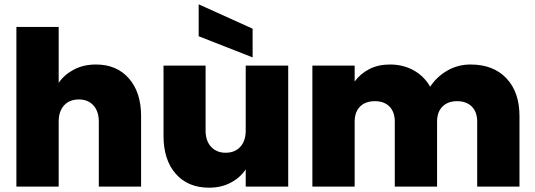

<svg xmlns="http://www.w3.org/2000/svg" viewBox="-20 -865 2479 890"><path d="M425 -566Q521 -566 577.5 -501.5Q634 -437 634 -327V0H438V-301Q438 -349 413 -376.5Q388 -404 346 -404Q302 -404 277 -376.5Q252 -349 252 -301V0H56V-740H252V-481Q278 -519 322.5 -542.5Q367 -566 425 -566Z M1316 -561V0H1119V-80Q1094 -42 1050 -18.5Q1006 5 949 5Q851 5 794.5 -59.5Q738 -124 738 -235V-561H933V-260Q933 -212 958.5 -184.5Q984 -157 1026 -157Q1069 -157 1094 -184.5Q1119 -212 1119 -260V-561ZM1151 -732V-599L901 -697V-845Z M2161 -566Q2267 -566 2327.5 -502Q2388 -438 2388 -327V0H2192V-301Q2192 -346 2167 -371Q2142 -396 2099 -396Q2056 -396 2031 -371Q2006 -346 2006 -301V0H1810V-301Q1810 -346 1785.5 -371Q1761 -396 1718 -396Q1674 -396 1649 -371Q1624 -346 1624 -301V0H1428V-561H1624V-487Q1650 -523 1691.5 -544.5Q1733 -566 1787 -566Q1849 -566 1897.5 -539Q1946 -512 1974 -463Q2004 -509 2053 -537.5Q2102 -566 2161 -566Z"/></svg>

Font: DVN-Poppins ExtBd
Style: Regular
Weight: 800
Designer: Ninad Kale (Devanagari), Jonny Pinhorn (Latin)
Foundry: Indian Type Foundry
Version: 4.004